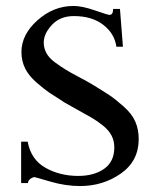

<svg xmlns="http://www.w3.org/2000/svg" viewBox="-20 -615 518 645"><path d="M249 10Q200 10 149 -5Q98 -20 96 -20Q90 -20 82 -14Q74 -8 74 0H51V-139H73Q84 -79 132.5 -51.5Q181 -24 243 -24Q296 -24 330 -48Q364 -72 364 -120Q364 -142 354.5 -160Q345 -178 325.5 -193.5Q306 -209 288 -219.5Q270 -230 241.5 -245.5Q213 -261 198 -270Q163 -292 146 -303.5Q129 -315 102.5 -338Q76 -361 64 -386Q52 -411 52 -440Q52 -499 106 -547Q160 -595 227 -595Q256 -595 299 -580Q342 -565 348 -565Q360 -565 360 -585H383L393 -458H371Q365 -502 327 -531.5Q289 -561 228 -561Q182 -561 154.5 -531.5Q127 -502 127 -472Q127 -453 136 -436.5Q145 -420 164 -406Q183 -392 200 -381.5Q217 -371 245.5 -356Q274 -341 289 -332Q330 -307 348 -295Q366 -283 394.5 -258Q423 -233 434.5 -206.5Q446 -180 446 -148Q446 -74 386 -32Q326 10 249 10Z"/></svg>

Font: Judson
Style: Regular
Weight: 400
Version: Version 20110429